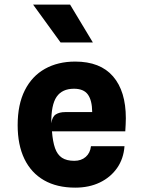

<svg xmlns="http://www.w3.org/2000/svg" viewBox="-20 -832 640 859"><path d="M316.5 7.5Q234.5 7.5 177 -25.5Q119.5 -58.5 89.2 -121Q59 -183.5 59 -272Q59 -364.5 91 -428Q123 -491.5 181 -524Q239 -556.5 316.5 -556.5Q428.5 -556.5 485.8 -490.2Q543 -424 543 -303Q543 -289.5 542.2 -275Q541.5 -260.5 540.5 -244.5H212.5Q216 -198.5 226.2 -169.2Q236.5 -140 257.2 -126.2Q278 -112.5 312.5 -112.5Q343.5 -112.5 363.5 -130Q383.5 -147.5 387 -178H537Q533 -122 503.8 -80.2Q474.5 -38.5 426.5 -15.5Q378.5 7.5 316.5 7.5ZM209.5 -280.5Q213.5 -310 229.8 -320.2Q246 -330.5 271.5 -330.5H392.5Q392 -383 373.2 -409Q354.5 -435 311 -435Q258 -435 233.2 -398.8Q208.5 -362.5 209.5 -280.5ZM395.5 -642H251L128 -811.5H293.5Z"/></svg>

Font: Spline Sans Mono
Style: Bold
Weight: 700
Designer: Eben Sorkin, Mirko Velimirovic
Foundry: Sorkin Type
Version: Version 1.004